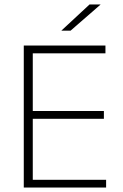

<svg xmlns="http://www.w3.org/2000/svg" viewBox="-20 -844 552 864"><path d="M87 0V-639H127.5V0ZM99.5 0V-35H457.5V0ZM109.5 -309.5V-344.5H447.5V-309.5ZM98.5 -604V-639H454.5V-604ZM383 -824H432V-823L297.5 -706H256.5V-706.5Z"/></svg>

Font: Anek Bangla Medium ExtraLight
Style: Regular
Weight: 250
Version: Version 1.003